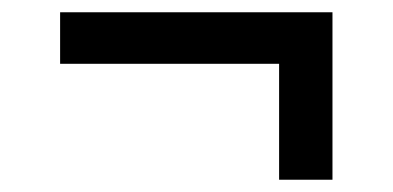

<svg xmlns="http://www.w3.org/2000/svg" viewBox="-20 -392 640 313"><path d="M435 -99V-288H78V-372H522V-99Z"/></svg>

Font: Source Code Pro ExtraLight SemiBold
Style: Regular
Weight: 600
Monospace: yes
Version: Version 1.018;hotconv 1.0.116;makeotfexe 2.5.65601